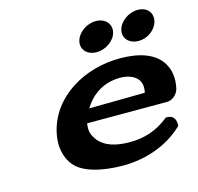

<svg xmlns="http://www.w3.org/2000/svg" viewBox="-103 -801 948 919"><g transform="rotate(-15 371.5 -341.0)"><path d="M414.9 -547C461.2 -547 506 -579.2 515.2 -619C524.3 -658.3 495.5 -692 448.4 -692C401.3 -692 356.9 -658.3 347.9 -619C338.7 -579.2 368.7 -547 414.9 -547ZM622.9 -547C669.2 -547 710.7 -579.2 719.9 -619C729 -658.3 703.5 -692 656.4 -692C609.3 -692 564.9 -658.3 555.9 -619C546.7 -579.2 576.7 -547 622.9 -547ZM490.2 -400C538.1 -400 604.8 -378.1 587 -301C587 -300.9 587 -300.7 586.6 -299.9L310.8 -296.5C360.1 -377.6 432.3 -400 490.2 -400ZM653.9 -159.7 644.3 -152.4C591.4 -112.5 535.6 -90 455.8 -90C388 -90 332.4 -105.9 300.5 -148.6C283.5 -174 276.6 -190.9 282.1 -230H677.1C711.9 -230 733.2 -260.7 737.5 -279.3C759.5 -374.5 720 -490 513.3 -490C339.9 -490 169.2 -394.9 130.5 -227.3C116.3 -166.1 124.3 -105.9 161.1 -61.6C199.2 -14.4 290.4 10 397.9 10C515 10 620 -31.6 690 -95.7L701 -105.7L700.5 -118.6C699.9 -132.1 693.7 -157 664.4 -158.9Z"/></g></svg>

Font: Linux Libertine Mono O 
Style: Mono Bold Oblique
Weight: 400
Italic angle: -13°
Designer: Philipp H. Poll
Foundry: Philipp H. Poll
Version: Version 5.1.7